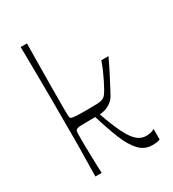

<svg xmlns="http://www.w3.org/2000/svg" viewBox="-181 -842 861 953"><g transform="rotate(-30 249.5 -365.5)"><path d="M87 2Q88 -55 88.5 -91.5Q89 -128 89.5 -151Q90 -174 90 -190.5Q90 -207 90 -222Q90 -237 90 -258Q90 -279 90 -316Q90 -353 90 -402.5Q90 -452 89.5 -508.5Q89 -565 88.5 -624Q88 -683 87 -740H123Q122 -682 121.5 -620Q121 -558 120.5 -501Q120 -444 120 -403Q120 -362 120 -349Q120 -330 121 -323Q122 -316 124 -313Q130 -308 151 -306.5Q172 -305 218 -305Q256 -305 275 -306Q294 -307 302 -310Q310 -313 317 -318Q327 -326 338.5 -346.5Q350 -367 362 -391Q373 -414 378 -425.5Q383 -437 388 -448.5Q393 -460 401 -483H442Q415 -426 396.5 -391Q378 -356 367.5 -335.5Q357 -315 351 -305Q345 -295 340 -290Q332 -281 320 -273Q308 -265 293 -260Q278 -255 260 -254Q286 -180 308.5 -134Q331 -88 354.5 -67Q378 -46 407 -46Q421 -46 433.5 -49Q446 -52 455 -58V2Q451 4 443.5 6Q436 8 428 8.5Q420 9 411 9Q367 9 336.5 -23Q306 -55 282 -114.5Q258 -174 234 -254Q175 -254 152 -253Q129 -252 123 -245Q119 -241 118.5 -228.5Q118 -216 118 -176Q118 -172 118.5 -151Q119 -130 119.5 -102Q120 -74 121 -46Q122 -18 123 2Z"/></g></svg>

Font: Ojuju
Style: Regular
Weight: 400
Designer: Chisaokwu Joboson, Mirko Velimirovic
Foundry: Udi Foundry
Version: Version 1.000